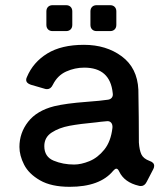

<svg xmlns="http://www.w3.org/2000/svg" viewBox="-20 -708 650 741"><path d="M557 -87Q575 -81 575 -68Q575 -62 572 -56L546 -6Q538 10 524 10Q519 10 516 9Q460 -4 440 -46Q435 -57 429 -57Q424 -57 417 -49Q366 13 249 13Q178 13 134.5 -12Q91 -37 73 -72.5Q55 -108 55 -141Q55 -195 88.5 -238Q122 -281 189 -298Q234 -309 315 -315Q369 -319 395 -323Q406 -324 411.5 -331Q417 -338 415 -349Q405 -447 305 -447Q269 -447 235.5 -432Q202 -417 184 -381Q176 -364 162 -364Q157 -364 154 -365L99 -381Q81 -387 81 -400Q81 -405 84 -411Q108 -468 162.5 -501.5Q217 -535 304 -535Q390 -535 450 -490.5Q510 -446 514 -362Q515 -322 515.5 -255Q516 -188 516 -158Q518 -129 525.5 -112.5Q533 -96 557 -87ZM414 -215Q415 -228 408.5 -235Q402 -242 390 -240Q366 -238 353 -236Q288 -230 248 -222.5Q208 -215 179.5 -196.5Q151 -178 151 -144Q151 -103 187 -88Q223 -73 266 -73Q293 -73 325 -86Q357 -99 382.5 -130.5Q408 -162 414 -215ZM235 -588H183Q172 -588 165.5 -594.5Q159 -601 159 -612V-664Q159 -675 165.5 -681.5Q172 -688 183 -688H235Q246 -688 252.5 -681.5Q259 -675 259 -664V-612Q259 -601 252.5 -594.5Q246 -588 235 -588ZM405 -588H353Q342 -588 335.5 -594.5Q329 -601 329 -612V-664Q329 -675 335.5 -681.5Q342 -688 353 -688H405Q416 -688 422.5 -681.5Q429 -675 429 -664V-612Q429 -601 422.5 -594.5Q416 -588 405 -588Z"/></svg>

Font: Shippori Gothic B2 Bold
Style: Regular
Weight: 700
Designer: FONTDASU
Foundry: FONTDASU / Google Inc. / but / Adobe
Version: Version 1.130